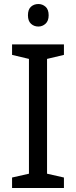

<svg xmlns="http://www.w3.org/2000/svg" viewBox="-20 -935 379 955"><path d="M298 0H40V-52L124 -71V-642L40 -662V-714H298V-662L214 -642V-71L298 -52ZM171 -915Q191 -915 206.5 -901.5Q222 -888 222 -859Q222 -831 206.5 -817Q191 -803 171 -803Q149 -803 134 -817Q119 -831 119 -859Q119 -888 134 -901.5Q149 -915 171 -915Z"/></svg>

Font: Noto Sans Symbols 2
Style: Regular
Weight: 400
Designer: Monotype Design Team
Foundry: Monotype Imaging Inc.
Version: Version 2.008; ttfautohint (v1.8.4.7-5d5b)